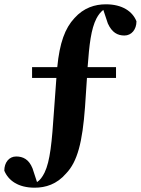

<svg xmlns="http://www.w3.org/2000/svg" viewBox="-23 -754 654 892"><path d="M126 -392H239L228 -241C218 -92 210 -6 184 48C174 68 163 83 149 92L128 28C111 -14 84 -27 52 -27C19 -27 -3 1 -3 39C16 85 62 118 138 118C189 118 241 102 284 52C337 -3 360 -94 372 -257L381 -392H516V-442H384C392 -549 400 -619 425 -668C434 -685 444 -698 457 -708L478 -645C497 -603 523 -589 555 -589C588 -589 611 -617 611 -655C593 -701 545 -734 469 -734C418 -734 366 -718 323 -670C279 -623 254 -555 243 -442H126Z"/></svg>

Font: Source Han Serif KR Heavy
Style: Regular
Weight: 900
Designer: Ryoko NISHIZUKA 西塚涼子 (kana & ideographs); Frank Grießhammer (Latin, Greek & Cyrillic); Wenlong ZHANG 张文龙 (bopomofo); San
Foundry: Adobe
Version: Version 2.001;hotconv 1.1.0;makeotfexe 2.6.0